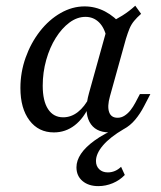

<svg xmlns="http://www.w3.org/2000/svg" viewBox="-20 -448 559 666"><path d="M166.9 11.3Q113.7 11.3 82.3 -30.2Q50.8 -71.8 50.8 -142.7Q50.8 -197.6 69 -248.4Q87.1 -299.2 118.5 -339.5Q150 -379.8 190.3 -402.8Q230.6 -425.8 273.4 -425.8Q310.5 -425.8 344 -408.5Q377.4 -391.1 404.8 -358.1L350 -316.1Q342.7 -351.6 323.4 -370.6Q304 -389.5 276.6 -389.5Q247.6 -389.5 221 -369.8Q194.4 -350 173.4 -316.5Q152.4 -283.1 140.3 -239.9Q128.2 -196.8 128.2 -150.8Q128.2 -97.6 146.8 -69.4Q165.3 -41.1 199.2 -41.1Q226.6 -41.1 250 -59.3Q273.4 -77.4 291.1 -112.1V-83.9Q271 -37.9 239.1 -13.3Q207.3 11.3 166.9 11.3ZM359.7 11.3Q309.7 11.3 290.3 -25.4Q271 -62.1 288.7 -125L356.5 -368.5Q380.6 -379 404.4 -394Q428.2 -408.9 449.2 -428.2L469.4 -400Q454.8 -387.1 445.2 -375.4Q435.5 -363.7 429.4 -349.2Q423.4 -334.7 416.9 -313.7L361.3 -113.7Q351.6 -79 358.5 -59.3Q365.3 -39.5 387.9 -39.5Q400.8 -39.5 412.1 -46.8Q423.4 -54 432.7 -65.7Q441.9 -77.4 450 -92.7L465.3 -121.8H501.6L479.8 -79.8Q466.1 -53.2 448.8 -32.7Q431.5 -12.1 409.7 -0.4Q387.9 11.3 359.7 11.3ZM321 197.6Q287.1 197.6 266.1 179.8Q245.2 162.1 245.2 132.3Q245.2 108.9 260.9 85.5Q276.6 62.1 308.5 39.1Q340.3 16.1 388.7 -4.8L408.9 0Q362.1 27.4 337.5 56Q312.9 84.7 312.9 110.5Q312.9 128.2 324.2 139.1Q335.5 150 354 150Q379.8 150 400 130.6L412.9 158.9Q395.2 177.4 371 187.5Q346.8 197.6 321 197.6Z"/></svg>

Font: Playfair 9pt
Style: Italic
Weight: 400
Italic angle: -15.6°
Designer: Claus Eggers Sørensen
Foundry: Claus Eggers Sørensen
Version: Version 2.001;gftools[0.9.30]